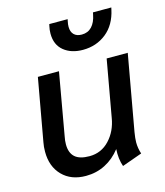

<svg xmlns="http://www.w3.org/2000/svg" viewBox="-108 -787 756 879"><g transform="rotate(-15 270.0 -347.5)"><path d="M38 -145Q38 -169 42 -189L95 -485H195L143 -190Q139 -171 139 -153Q139 -113 161 -93Q183 -73 230 -73Q286 -73 324.5 -114Q363 -155 373 -216L421 -485H521L457 -127Q452 -97 452 -79Q452 -51 461 -24L366 10Q353 -27 356 -73Q325 -33 283 -11.5Q241 10 191 10Q121 10 79.5 -32.5Q38 -75 38 -145ZM202 -661Q202 -679 206 -696L208 -705H295L293 -695Q290 -682 290 -670Q290 -646 303 -633Q316 -620 340 -620Q369 -620 387.5 -639.5Q406 -659 413 -695L415 -705H502L500 -696Q485 -626 438 -588.5Q391 -551 327 -551Q272 -551 237 -579.5Q202 -608 202 -661Z"/></g></svg>

Font: Niramit Medium
Style: Italic
Weight: 500
Italic angle: -10°
Designer: Katatrad Aksorn Co.,Ltd.
Foundry: Cadson Demak Co.,Ltd.
Version: Version 1.000; ttfautohint (v1.6)